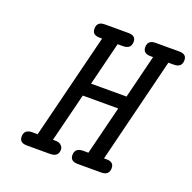

<svg xmlns="http://www.w3.org/2000/svg" viewBox="-112 -723 837 835"><g transform="rotate(20 307.0 -305.5)"><path d="M62 -28.8Q62 -62 99.1 -62H124L245.1 -548.8H232.9Q198.7 -548.8 199.2 -578.1Q199.2 -610.8 234.9 -610.8Q235.4 -610.8 235.8 -610.8H344.2Q379.4 -610.8 378.9 -582Q378.9 -548.8 340.8 -548.8H316.9L267.1 -348.1H431.2L481 -548.8H469.2Q434.1 -548.8 434.1 -578.1Q434.1 -610.8 470.2 -610.8Q470.7 -610.8 471.2 -610.8H580.1Q614.3 -610.8 613.8 -582Q613.8 -548.8 576.2 -548.8H551.8L431.2 -62H442.9Q477.1 -62 477.1 -33.2Q477.1 0 439.9 0H332Q296.9 0 296.9 -28.8Q296.9 -62 335 -62H358.9L415 -287.1H251L194.8 -62H207Q221.2 -62 229.5 -55.9Q237.8 -49.8 240 -44.4Q242.2 -39.1 242.2 -33.2Q242.2 0 204.1 0H96.2Q62 0 62 -28.8Z"/></g></svg>

Font: CMU Typewriter Text
Style: Italic
Weight: 500
Italic angle: -14.04°
Version: Version 0.7.0